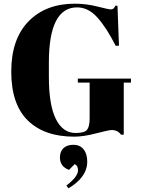

<svg xmlns="http://www.w3.org/2000/svg" viewBox="-20 -731 763 1041"><path d="M390 -10Q439 -10 452.5 -28Q466 -46 466 -89V-283H402V-305H690V-283H651V-1H636Q618 -26 585 -26Q571 -26 501.5 -8Q432 10 383 10Q220 10 130.5 -78Q41 -166 41 -342.5Q41 -519 134.5 -615Q228 -711 386 -711Q447 -711 508.5 -695.5Q570 -680 580 -680Q590 -680 595 -684.5Q600 -689 606 -700H617L625 -483H607Q558 -580 508.5 -635.5Q459 -691 398 -691Q245 -691 245 -392V-313Q245 -163 282.5 -86.5Q320 -10 390 -10ZM351 290 340 275Q403 227 403 192Q403 167 385 159L354 190Q305 172 305 123Q305 90 324.5 72Q344 54 378.5 54Q413 54 433 78.5Q453 103 453 145Q453 230 351 290Z"/></svg>

Font: Abril Fatface
Style: Regular
Weight: 400
Designer: Veronika Burian, Jos Scaglione
Foundry: TypeTogether
Version: Version 1.001